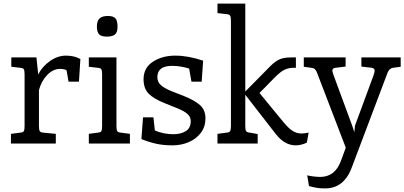

<svg xmlns="http://www.w3.org/2000/svg" viewBox="-20 -800 2253 1070"><path d="M428 -471 420 -345H362L351 -408Q339 -416 314 -416Q275 -416 242 -381Q209 -346 197 -297V-98Q197 -77 201.5 -69.5Q206 -62 220 -61L291 -54V0H41V-54L94 -61Q109 -62 113 -69.5Q117 -77 117 -98V-384Q117 -406 113 -413.5Q109 -421 94 -422L43 -428V-480H183L193 -385Q215 -429 258 -459.5Q301 -490 348 -490Q394 -490 428 -471Z M520 -652Q520 -683 534.5 -697Q549 -711 581 -711Q612 -711 623.5 -697.5Q635 -684 635 -651Q635 -620 621 -608Q607 -596 575 -596Q544 -596 532 -609Q520 -622 520 -652ZM475 -54 526 -61Q541 -62 545 -69.5Q549 -77 549 -98V-384Q549 -406 545 -413.5Q541 -421 526 -422L475 -428V-480H629V-98Q629 -77 633.5 -69.5Q638 -62 652 -61L704 -54V0H475Z M777 -146H835L843 -73Q891 -52 947 -52Q987 -52 1015 -69Q1043 -86 1043 -125Q1043 -148 1025 -164.5Q1007 -181 970 -196L900 -224Q837 -249 808.5 -278Q780 -307 780 -358Q780 -422 832 -456Q884 -490 957 -490Q1028 -490 1112 -462L1104 -345H1047L1034 -418Q985 -433 939 -433Q857 -433 857 -370Q857 -343 876.5 -325.5Q896 -308 938 -291L1000 -267Q1065 -241 1095 -214Q1125 -187 1125 -140Q1125 -94 1099.5 -60Q1074 -26 1032 -8Q990 10 942 10Q890 10 850 1Q810 -8 768 -25Z M1700 -61 1690 -5Q1658 10 1628 10Q1566 10 1517 -53L1347 -272V-98Q1347 -77 1351 -70Q1355 -63 1370 -61L1416 -53V0H1192V-54L1244 -61Q1258 -62 1262.5 -69.5Q1267 -77 1267 -98V-684Q1267 -705 1262.5 -712.5Q1258 -720 1244 -721L1192 -727V-780H1347V-290L1487 -432Q1514 -459 1538.5 -469.5Q1563 -480 1602 -480H1629V-422H1613Q1572 -422 1538 -393Q1523 -382 1457 -313Q1457 -313 1426 -282L1559 -120Q1589 -84 1611.5 -70Q1634 -56 1661 -56Q1675 -56 1700 -61Z M2213 -480V-428L2169 -422Q2150 -419 2140 -395L1942 129Q1899 250 1792 250Q1763 250 1743.5 246.5Q1724 243 1702 237L1692 177Q1706 181 1728.5 183.5Q1751 186 1764 186Q1846 186 1879 99L1907 23L1747 -394Q1742 -408 1735 -414.5Q1728 -421 1716 -422L1673 -428V-480H1906V-429L1848 -422Q1841 -421 1836.5 -417Q1832 -413 1832 -407Q1832 -402 1839 -381L1943 -99L1955 -63L1958 -99L2062 -381Q2068 -399 2068 -407Q2068 -413 2063.5 -417Q2059 -421 2053 -422L1994 -429V-480Z"/></svg>

Font: Enriqueta
Style: Regular
Weight: 400
Designer: Viviana Monsalve, Gustavo Ibarra
Foundry: 72Puntos
Version: Version 2.000